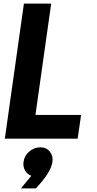

<svg xmlns="http://www.w3.org/2000/svg" viewBox="-20 -770 536 1066"><path d="M112.8 -750H264.2L176.8 -131.8H430.2L411.1 0H6.8ZM153.8 206.1Q130.9 197.3 118.9 176Q106.9 154.8 110.8 128.9Q114.7 94.7 142.3 71.3Q169.9 47.9 204.1 47.9Q237.3 47.9 256.6 71.5Q275.9 95.2 271 128.9Q263.2 187 179.2 275.9H96.2Z"/></svg>

Font: Oakes Grotesk
Style: Bold Italic
Weight: 700
Designer: Samuel Oakes
Foundry: Samuel Oakes
Version: Version 1.0 | wf-rip DC20170320